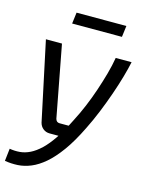

<svg xmlns="http://www.w3.org/2000/svg" viewBox="-129 -749 799 1039"><g transform="rotate(15 270.5 -229.0)"><path d="M525 -487Q517 -449 503 -400Q489 -351 470 -296.5Q451 -242 428.5 -186.5Q406 -131 380 -79Q340 3 300.5 57.5Q261 112 223 144.5Q185 177 147.5 192.5Q110 208 73.5 210Q37 212 1 206L9 136Q38 141 66.5 138.5Q95 136 123.5 122Q152 108 181.5 80Q211 52 241.5 6.5Q272 -39 304 -104Q327 -148 347.5 -197Q368 -246 385 -296.5Q402 -347 415.5 -395.5Q429 -444 436 -487ZM135 -487 211 -86Q216 -67 234 -67H294L255 0H196Q175 0 159.5 -12.5Q144 -25 139 -45L45 -487ZM447 -669 439 -606H160L168 -669Z"/></g></svg>

Font: Exo 2
Style: Italic
Weight: 400
Italic angle: -8°
Designer: Natanael Gama
Foundry: Natanael Gama
Version: Version 2.010